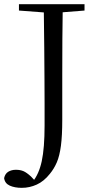

<svg xmlns="http://www.w3.org/2000/svg" viewBox="-35 -748 458 910"><path d="M68.5 142.3Q34.6 142.3 11.3 131.8Q-12 121.3 -15.5 96.2Q-10.8 75 4.3 65.9Q19.5 56.7 40.4 56.7Q60.8 56.7 76.1 63.2Q91.3 69.7 111.8 88.5L137.3 115.5V120.7H119.1V114.3Q149.5 77.8 162.9 15.7Q176.3 -46.4 176.3 -152.7Q176.3 -204.9 176.3 -257Q176.3 -309 175.8 -372.9Q175.3 -436.8 174.7 -523.1Q174.1 -609.4 172.3 -728H262.5Q261.1 -645.8 260.6 -561.7Q260.1 -477.6 260.1 -391.4V-179.7Q260.1 -105.3 253.8 -57.4Q247.5 -9.6 234.5 21Q221.4 51.5 201.4 75.8Q173.2 111.4 139.2 126.8Q105.2 142.3 68.5 142.3ZM54.8 -698V-728H365.6V-698L225.5 -686.9H201.6Z"/></svg>

Font: Early Summer Mincho VF
Style: Regular
Weight: 250
Designer: GuiWonder
Version: Version 1.002